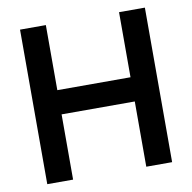

<svg xmlns="http://www.w3.org/2000/svg" viewBox="-80 -800 882 881"><g transform="rotate(-10 361.0 -360.0)"><path d="M70 0V-720H190.3V-416.8H531.3V-720H651.7V0H531.3V-304H190.3V0Z"/></g></svg>

Font: Manrope
Style: Regular
Weight: 400
Designer: Mikhail Sharanda
Foundry: Mikhail Sharanda
Version: Version 4.503